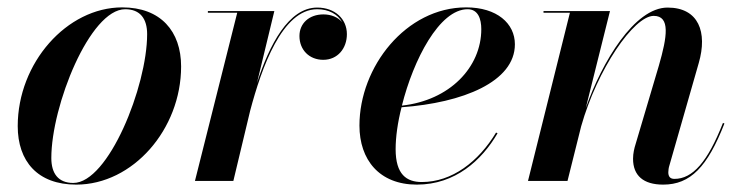

<svg xmlns="http://www.w3.org/2000/svg" viewBox="-20 -490 2010 520"><path d="M186.5 10C340 10 470.5 -140 470.5 -310C470.5 -405 415.5 -470 311 -470C161 -470 28 -319.5 28 -148.5C28 -53.5 81.5 10 186.5 10ZM178.5 5.5C137.5 5.5 119 -20.5 119 -62C119 -203.5 223.5 -465 319 -465C360 -465 378.5 -439 378.5 -397.5C378.5 -256 273.5 5.5 178.5 5.5Z M622.5 -455.5 508 0H612L657.5 -190C688.5 -307 744.5 -465 839 -465C871 -465 895 -451 906.5 -430C895.5 -443.5 876.5 -451 856 -451C817 -451 791 -426.5 791 -392.5C791 -355 817.5 -328 855.5 -328C894.5 -328 919.5 -359 919.5 -397.5C919.5 -438.5 887.5 -469.5 839 -469.5C761.5 -469.5 709.5 -368 676 -265.5L723 -460H543V-455.5Z M1051.5 -86C1051.5 -118.5 1057 -158.5 1067.5 -199.5C1233.5 -211.5 1374.5 -268.5 1374.5 -370C1374.5 -426.5 1326 -470 1242.5 -470C1079.5 -470 953.5 -309 953.5 -150C953.5 -57.5 1007 10 1109 10C1213 10 1285 -56 1327.5 -129L1323.5 -131C1276 -52 1204 3 1122.5 3C1081 3 1051.5 -17.5 1051.5 -86ZM1246.5 -465C1275 -465 1283.5 -438.5 1283.5 -411C1283.5 -307.5 1197.5 -218 1068.5 -204C1099.5 -328 1170 -465 1246.5 -465Z M1523.5 -455.5 1410 0H1517L1554 -148C1597.5 -302 1696.5 -447 1750.5 -447C1796 -447 1787 -390.5 1764.5 -312.5L1701.5 -100C1698 -89 1694.5 -75 1694.5 -60C1694.5 -14.5 1722.5 10 1776 10C1850 10 1896 -38 1942 -155.5L1938 -157C1896.5 -51.5 1856 -5.5 1806.5 -5.5C1794 -5.5 1790 -13 1790 -23.5C1790 -28.5 1791 -36 1793 -42L1872.5 -319.5C1896.5 -402.5 1872.5 -469.5 1788 -469.5C1698.5 -469.5 1610.5 -322.5 1566.5 -197.5L1632 -460H1452V-455.5Z"/></svg>

Font: Bodoni* 36pt Medium
Style: Italic
Weight: 500
Italic angle: -13°
Version: Version 2.3